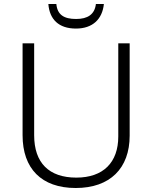

<svg xmlns="http://www.w3.org/2000/svg" viewBox="-20 -931 762 961"><path d="M500 -911H460C454 -859 419 -836 361 -836C300 -836 267 -857 262 -911H222C228 -834 274 -788 360 -788C444 -788 492 -835 500 -911ZM629 -252V-714H572V-248C572 -118 497 -42 362 -42C225 -42 151 -116 151 -254V-714H93V-254C93 -88 187 10 359 10C531 10 629 -89 629 -252Z"/></svg>

Font: Noto Sans Gujarati UI Light
Style: Regular
Weight: 300
Designer: Jelle Bosma - Monotype Design Team, Universal Thirst
Foundry: Monotype Imaging Inc.
Version: Version 2.106